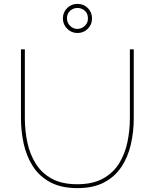

<svg xmlns="http://www.w3.org/2000/svg" viewBox="-20 -964 796 989"><path d="M379 5Q295 5 238.5 -25.5Q182 -56 149 -108Q116 -160 102 -224Q88 -288 88 -355V-710H108V-355Q108 -291 121 -230Q134 -169 164.5 -120.5Q195 -72 247 -43.5Q299 -15 378 -15Q458 -15 511 -44.5Q564 -74 594 -123Q624 -172 636.5 -232.5Q649 -293 649 -355V-710H669V-355Q669 -285 654 -220Q639 -155 605.5 -104.5Q572 -54 516.5 -24.5Q461 5 379 5ZM304 -869Q304 -901 326 -922.5Q348 -944 379 -944Q411 -944 432.5 -922.5Q454 -901 454 -869Q454 -838 432.5 -816Q411 -794 379 -794Q348 -794 326 -816Q304 -838 304 -869ZM379 -923Q357 -923 341 -908.5Q325 -894 325 -869Q325 -847 341 -831Q357 -815 379 -815Q399 -815 416 -830Q433 -845 433 -869Q433 -894 417 -908.5Q401 -923 379 -923Z"/></svg>

Font: Raleway Thin Thin
Style: Regular
Weight: 250
Version: Version 4.026